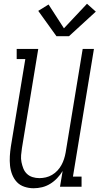

<svg xmlns="http://www.w3.org/2000/svg" viewBox="-20 -996 531 1024"><path d="M159 8Q134 8 110 0Q86 -8 70 -25Q54 -42 45 -65Q36 -88 33.5 -113Q31 -138 32.5 -163.5Q34 -189 38 -215L115 -681H69V-735H184L97 -206Q94 -187 92.5 -168Q91 -149 94.5 -131.5Q98 -114 104.5 -97.5Q111 -81 123.5 -69Q136 -57 153.5 -51.5Q171 -46 190 -46Q207 -46 224.5 -50Q242 -54 258 -63.5Q274 -73 286.5 -86.5Q299 -100 307.5 -115.5Q316 -131 321.5 -148Q327 -165 330 -182L421 -735H481L369 -54H415V0H300L314 -84Q302 -64 285 -46Q268 -28 247.5 -15.5Q227 -3 204.5 2.5Q182 8 159 8ZM281 -803 184 -938 239 -972 321 -845 444 -976 491 -934 348 -803Z"/></svg>

Font: Iosevka QP Light
Style: Italic
Weight: 300
Italic angle: -9°
Designer: Belleve Invis
Foundry: Belleve Invis
Version: Version 20.0.0; ttfautohint (v1.8.4)